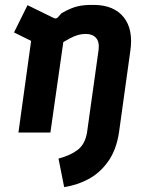

<svg xmlns="http://www.w3.org/2000/svg" viewBox="-20 -539 605 781"><path d="M241 222 218 106Q265 94 295.5 71Q326 48 334 0H464Q453 72 419 119Q385 166 338 190.5Q291 215 241 222ZM55 0 117 -448 173 -340 37 -407 92 -518 198 -466Q208 -461 215 -468L230 -485Q268 -507 296.5 -513.5Q325 -520 364 -519Q444 -518 483.5 -468.5Q523 -419 510 -331L464 0H334L381 -336Q385 -369 370.5 -385Q356 -401 329 -401Q312 -401 296.5 -396.5Q281 -392 262.5 -382Q244 -372 219 -356L241 -392L185 0Z"/></svg>

Font: Finlandica SemiBold
Style: Italic
Weight: 600
Italic angle: -8°
Designer: Niklas Ekholm, Juho Hiilivirta, Jaakko Suomalainen
Foundry: Helsinki Type Studio
Version: Version 1.063